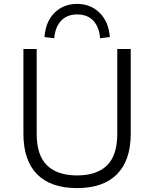

<svg xmlns="http://www.w3.org/2000/svg" viewBox="-20 -956 790 984"><path d="M375 8Q240 8 170 -63Q100 -134 100 -271V-705H168V-270Q168 -160 221 -108.5Q274 -57 375 -57Q476 -57 528.5 -108.5Q581 -160 581 -270V-705H650V-271Q650 -134 579.5 -63Q509 8 375 8ZM258 -760 208 -766Q214 -846 260 -891Q306 -936 375 -936Q445 -936 491 -890Q537 -844 543 -766L493 -760Q489 -816 459 -849Q429 -882 375 -882Q324 -882 293.5 -850Q263 -818 258 -760Z"/></svg>

Font: Nunito Sans 8pt Light
Style: Regular
Weight: 300
Version: Version 3.101;gftools[0.9.27]